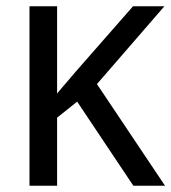

<svg xmlns="http://www.w3.org/2000/svg" viewBox="-20 -592 546 612"><path d="M74 -572H162V-294Q171 -305 180.5 -316Q190 -327 200 -338.5Q210 -350 219 -361L404 -572H504L289 -324L506 0H405L226 -268L162 -217V0H74Z"/></svg>

Font: eng115
Style: Regular
Weight: 400
Designer: Monotype Design Team
Foundry: Monotype Imaging Inc.
Version: Version 2.013